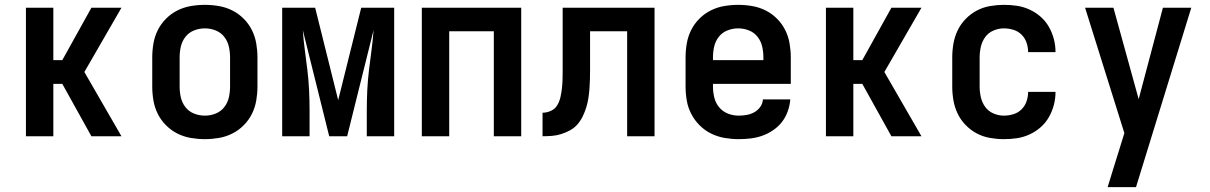

<svg xmlns="http://www.w3.org/2000/svg" viewBox="-20 -562 4990 792"><path d="M481 0H357L237 -216H200V0H87V-530H200V-314H237L357 -530H481L328 -265Z M825 12Q796 12 767 7Q738 2 712 -11Q686 -24 665 -45Q644 -66 631 -92Q618 -118 613 -147Q608 -176 608 -205V-325Q608 -354 613 -383Q618 -412 631 -438Q644 -464 665 -485Q686 -506 712 -519Q738 -532 767 -537Q796 -542 825 -542Q854 -542 883 -537Q912 -532 938 -519Q964 -506 985 -485Q1006 -464 1019 -438Q1032 -412 1037 -383Q1042 -354 1042 -325V-205Q1042 -176 1037 -147Q1032 -118 1019 -92Q1006 -66 985 -45Q964 -24 938 -11Q912 2 883 7Q854 12 825 12ZM825 -85Q848 -85 869.5 -93.5Q891 -102 905 -120Q919 -138 924 -160Q929 -182 929 -205V-325Q929 -348 924 -370Q919 -392 905 -410Q891 -428 869.5 -436.5Q848 -445 825 -445Q802 -445 780.5 -436.5Q759 -428 745 -410Q731 -392 726 -370Q721 -348 721 -325V-205Q721 -182 726 -160Q731 -138 745 -120Q759 -102 780.5 -93.5Q802 -85 825 -85Z M1144 0V-530H1280L1375 -149L1470 -530H1606V0H1493V-106Q1493 -148 1495 -189.5Q1497 -231 1502 -272.5Q1507 -314 1512.5 -355Q1518 -396 1521 -438L1412 0H1338L1229 -438Q1232 -396 1237.5 -355Q1243 -314 1248 -272.5Q1253 -231 1255 -189.5Q1257 -148 1257 -106V0Z M1720 0V-530H2130V0H2017V-433H1833V0Z M2218 0V-97Q2236 -97 2253 -105Q2270 -113 2279 -128.5Q2288 -144 2292 -162Q2296 -180 2298 -198Q2300 -216 2300.5 -234Q2301 -252 2301 -271V-530H2680V0H2567V-433H2414V-274Q2414 -254 2413.5 -234.5Q2413 -215 2411.5 -195.5Q2410 -176 2407 -156.5Q2404 -137 2398 -118Q2392 -99 2383.5 -81.5Q2375 -64 2362 -49Q2349 -34 2331.5 -24.5Q2314 -15 2295 -9Q2276 -3 2256.5 -1.5Q2237 0 2218 0Z M3027 12Q2998 12 2969 7Q2940 2 2913.5 -11Q2887 -24 2866 -45Q2845 -66 2831.5 -92Q2818 -118 2813 -147Q2808 -176 2808 -205V-325Q2808 -354 2813 -383Q2818 -412 2831 -438Q2844 -464 2865 -485Q2886 -506 2912 -519Q2938 -532 2967 -537Q2996 -542 3025 -542Q3054 -542 3083 -537Q3112 -532 3138 -519Q3164 -506 3185 -485Q3206 -464 3219 -438Q3232 -412 3237 -383Q3242 -354 3242 -325V-216H2921V-205Q2921 -182 2926.5 -159.5Q2932 -137 2946.5 -119.5Q2961 -102 2982.5 -93.5Q3004 -85 3027 -85Q3044 -85 3060.5 -88Q3077 -91 3091.5 -99Q3106 -107 3116 -121Q3126 -135 3127 -152H3240Q3238 -127 3229.5 -103Q3221 -79 3206 -59.5Q3191 -40 3170 -25.5Q3149 -11 3125.5 -2.5Q3102 6 3077 9Q3052 12 3027 12ZM2921 -314H3129V-325Q3129 -348 3124 -370Q3119 -392 3105 -410Q3091 -428 3069.5 -436.5Q3048 -445 3025 -445Q3002 -445 2980.5 -436.5Q2959 -428 2945 -410Q2931 -392 2926 -370Q2921 -348 2921 -325Z M3781 0H3657L3537 -216H3500V0H3387V-530H3500V-314H3537L3657 -530H3781L3628 -265Z M4121 12Q4093 12 4064 7Q4035 2 4009.5 -11.5Q3984 -25 3963.5 -46Q3943 -67 3930.5 -93Q3918 -119 3913 -147.5Q3908 -176 3908 -205V-325Q3908 -354 3913 -382.5Q3918 -411 3930.5 -437Q3943 -463 3963.5 -484Q3984 -505 4009.5 -518.5Q4035 -532 4064 -537Q4093 -542 4121 -542Q4149 -542 4175.5 -538Q4202 -534 4227 -522.5Q4252 -511 4272.5 -493Q4293 -475 4306.5 -451.5Q4320 -428 4327 -401.5Q4334 -375 4334 -348V-347H4221Q4221 -367 4214.5 -386Q4208 -405 4194 -419Q4180 -433 4160.5 -439Q4141 -445 4121 -445Q4099 -445 4078 -436Q4057 -427 4044 -409Q4031 -391 4026 -369Q4021 -347 4021 -325V-205Q4021 -183 4026 -161Q4031 -139 4044 -121Q4057 -103 4078 -94Q4099 -85 4121 -85Q4141 -85 4160.5 -91Q4180 -97 4194 -111Q4208 -125 4214.5 -144Q4221 -163 4221 -183H4334V-182Q4334 -155 4327 -128.5Q4320 -102 4306.5 -78.5Q4293 -55 4272.5 -37Q4252 -19 4227 -7.5Q4202 4 4175.5 8Q4149 12 4121 12Z M4549 210Q4561 171 4573 132Q4585 93 4597 55L4618 -13L4456 -530H4573L4677 -153L4777 -530H4894L4666 210Z"/></svg>

Font: Lode
Style: Bold
Weight: 700
Monospace: yes
Designer: Belleve Invis
Foundry: Belleve Invis
Version: Version 29.2.0; ttfautohint (v1.8.3)